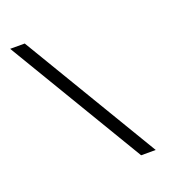

<svg xmlns="http://www.w3.org/2000/svg" viewBox="-126 -814 892 928"><g transform="rotate(-20 320.0 -350.0)"><path d="M100 -700H25L444 0H519Z"/></g></svg>

Font: altertype_V2
Style: Regular
Weight: 400
Designer: Simon Renaud
Version: Version 2.001;Glyphs 3.1.2 (3151)